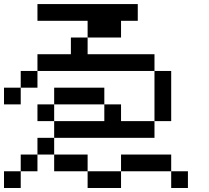

<svg xmlns="http://www.w3.org/2000/svg" viewBox="-20 -937 1040 957"><path d="M0 0V-83.3H83.3V0ZM0 -416.7V-500H83.3V-416.7ZM750 -333.3V-250H250V-333.3H500V-416.7H583.3V-333.3ZM750 -583.3H833.3V-333.3H750ZM750 -666.7V-583.3H166.7V-666.7H333.3V-750H416.7V-666.7ZM666.7 -833.3H583.3V-750H416.7V-833.3H166.7V-916.7H666.7ZM250 -166.7H416.7V-83.3H250ZM250 -416.7V-333.3H166.7V-416.7ZM250 -250V-166.7H166.7V-250ZM250 -500H500V-416.7H250ZM583.3 -83.3V-166.7H833.3V-83.3ZM583.3 0H416.7V-83.3H583.3ZM166.7 -166.7V-83.3H83.3V-166.7ZM166.7 -583.3V-500H83.3V-583.3ZM916.7 -83.3V0H833.3V-83.3Z"/></svg>

Font: GalmuriMono11 Regular
Style: Regular
Weight: 400
Designer: Lee Minseo (quiple)
Version: Version 2.399;hotconv 1.1.1;makeotfexe 2.6.0 DEVELOPMENT